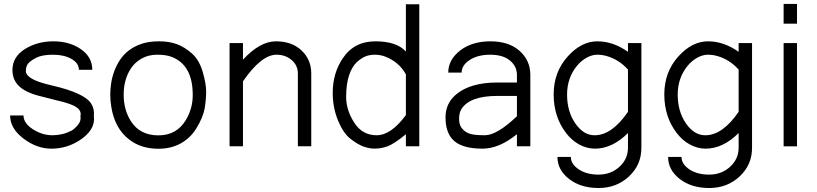

<svg xmlns="http://www.w3.org/2000/svg" viewBox="-20 -735 4105 965"><path d="M376.5 -384.3Q376 -418 338.9 -439Q301.8 -460 247.1 -460Q192.4 -460 163.3 -445.3Q134.3 -430.7 122.1 -416.5Q109.9 -402.3 109.9 -377.4Q109.9 -352.5 157.2 -331.1Q185.1 -318.4 240.2 -305.7Q405.3 -267.6 438.5 -213.9Q455.6 -186.5 451.7 -151.4Q461.4 -81.5 377 -27.8Q313 12.2 239.3 12.2Q166 12.7 98.6 -38.1Q30.8 -88.9 30.8 -154.8H98.1Q98.1 -115.7 145.3 -85.4Q192.4 -55.2 243.7 -55.2Q294.9 -55.2 339.8 -78.6Q354.5 -86.9 371.6 -107.2Q388.7 -127.4 384.3 -151.4Q392.6 -185.5 346.7 -205.6Q317.9 -218.8 261.7 -231.4Q206.1 -245.1 169.9 -254.9Q133.8 -264.6 105.5 -280.3Q42.5 -315.4 42.5 -382.3Q42.5 -449.2 105 -488.3Q167.5 -527.3 248.5 -527.3Q329.6 -527.3 386.7 -487.8Q443.8 -448.2 443.8 -384.3Z M842.8 -449.2Q814.9 -460 770 -460Q725.1 -460 691.2 -440.4Q657.2 -420.9 637.7 -390.6Q601.6 -335.9 601.6 -259.3Q601.6 -182.6 638.2 -125.5Q683.6 -54.7 775.9 -54.7Q868.2 -54.7 914.1 -131.8Q949.2 -190.4 948.7 -258.3Q948.7 -408.2 842.8 -449.2ZM998.5 -375Q1016.1 -314.5 1016.1 -275.4Q1016.1 -236.3 1008.8 -191.4Q1001 -145.5 966.8 -89.8Q949.2 -60.5 922.9 -38.1Q863.3 12.7 776.4 12.7Q689.5 12.7 629.9 -33.2Q556.2 -89.4 539.1 -199.7Q534.2 -230.5 534.2 -258.5Q534.2 -286.6 538.8 -317.4Q543.5 -348.1 554.7 -378.2Q565.9 -408.2 584 -435.3Q602.1 -462.4 629.2 -482.7Q656.2 -502.9 692.6 -515.1Q729 -527.3 779.5 -527.3Q830.1 -527.3 868.7 -513.2Q907.2 -499 943.8 -467Q980.5 -435.1 998.5 -375Z M1201.2 -435.1Q1286.6 -527.3 1366.7 -527.3Q1446.8 -527.3 1495.6 -481.4Q1544.4 -435.5 1544.4 -365.2V0H1477.1V-365.2Q1477.1 -406.7 1445.8 -433.3Q1414.6 -460 1369.6 -460Q1293.5 -460 1201.2 -326.2V0H1133.8V-518.6H1201.2Z M2087.4 0H2020V-60.1Q1958 -9.8 1926.3 1Q1894.5 11.7 1865.2 12Q1835.9 12.2 1806.2 1.2Q1776.4 -9.8 1740.5 -38.1Q1704.6 -66.4 1678.2 -130.9Q1652.3 -194.8 1652.3 -268.6Q1652.3 -366.2 1701.7 -440.4Q1758.8 -527.3 1866.2 -527.3Q1973.6 -527.3 2020 -476.1V-713.4H2087.4ZM2020 -156.7V-361.3Q1985.8 -423.3 1917 -450.2Q1891.6 -460 1864.5 -460Q1837.4 -460 1817.1 -451.7Q1796.9 -443.4 1773.7 -422.9Q1750.5 -402.3 1734.9 -357.9Q1719.7 -313 1719.7 -247.6Q1719.7 -182.1 1760.3 -118.7Q1800.8 -55.2 1873 -55.2Q1945.3 -55.2 2020 -156.7Z M2578.1 -60.5Q2488.8 12.2 2405.3 12.2Q2294.4 12.2 2252 -37.1Q2219.2 -75.2 2219.2 -145.5Q2219.2 -215.8 2272.9 -260.7Q2344.2 -320.3 2480 -320.3H2578.1V-359.9Q2577.6 -402.3 2542.5 -431.2Q2507.3 -460 2443.8 -460Q2381.3 -460 2340.8 -433.6Q2300.3 -407.2 2300.3 -370.1H2232.9Q2232.9 -434.6 2292.5 -481Q2352.1 -527.3 2444.8 -527.3Q2537.6 -527.3 2591.3 -479.5Q2645 -431.6 2645.5 -359.9V0H2578.1ZM2578.1 -150.9V-252.9H2480Q2339.4 -252.9 2298.3 -185.5Q2287.6 -167 2287.4 -138.9Q2287.1 -110.8 2299.1 -93.5Q2311 -76.2 2333.3 -65.7Q2355.5 -55.2 2416.7 -55.2Q2478 -55.2 2578.1 -150.9Z M3136.2 -474.6V-518.6H3203.6V7.3Q3204.1 92.8 3141.6 151.4Q3079.1 210 2988.3 210Q2898.9 210 2840.3 164.6Q2781.7 119.1 2781.7 53.7H2849.1Q2849.1 89.8 2888.7 116.2Q2928.2 142.6 2988.3 142.6Q3050.3 142.6 3093.3 103.3Q3136.2 64 3136.2 7.3V-66.4Q3057.6 12.2 2969.2 12.2Q2928.7 11.7 2891.1 -8.8Q2853.5 -29.3 2825.2 -66.4Q2762.7 -147.5 2762.7 -260.7Q2762.7 -374 2835 -453.1Q2902.8 -527.3 2982.4 -527.3Q3061.5 -527.3 3136.2 -474.6ZM2969.2 -55.2Q3055.2 -55.2 3136.2 -172.9V-385.3Q3090.8 -436 3028.3 -453.6Q3005.9 -460 2981 -460Q2956.1 -460 2929 -445.3Q2901.9 -430.7 2879.9 -404.3Q2830.1 -343.8 2830.1 -259.3Q2830.1 -174.8 2871.6 -114.7Q2913.1 -54.7 2969.2 -55.2Z M3692.4 -474.6V-518.6H3759.8V7.3Q3760.3 92.8 3697.8 151.4Q3635.3 210 3544.4 210Q3455.1 210 3396.5 164.6Q3337.9 119.1 3337.9 53.7H3405.3Q3405.3 89.8 3444.8 116.2Q3484.4 142.6 3544.4 142.6Q3606.4 142.6 3649.4 103.3Q3692.4 64 3692.4 7.3V-66.4Q3613.8 12.2 3525.4 12.2Q3484.9 11.7 3447.3 -8.8Q3409.7 -29.3 3381.3 -66.4Q3318.8 -147.5 3318.8 -260.7Q3318.8 -374 3391.1 -453.1Q3459 -527.3 3538.6 -527.3Q3617.7 -527.3 3692.4 -474.6ZM3525.4 -55.2Q3611.3 -55.2 3692.4 -172.9V-385.3Q3647 -436 3584.5 -453.6Q3562 -460 3537.1 -460Q3512.2 -460 3485.1 -445.3Q3458 -430.7 3436 -404.3Q3386.2 -343.8 3386.2 -259.3Q3386.2 -174.8 3427.7 -114.7Q3469.2 -54.7 3525.4 -55.2Z M3985.8 -518.6V0.5H3918.5V-518.6ZM3918.5 -616.2V-715.3H3985.8V-616.2Z"/></svg>

Font: AnjaliOldLipi
Style: Regular
Weight: 400
Designer: Kevin & Siji
Foundry: Core : Kevin & Siji
Modification : Hiran Venugopalan
Opentype mlm2 support: Rajeesh Nambiar
New Feature Table : Santhosh
Version: Version 7.1.0+20221109